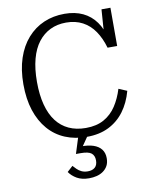

<svg xmlns="http://www.w3.org/2000/svg" viewBox="-104 -804 910 1142"><g transform="rotate(-10 351.5 -232.5)"><path d="M365 -674Q312 -674 269.5 -653.5Q227 -633 196.5 -593.5Q166 -554 150 -494.5Q134 -435 134 -356Q134 -277 150 -217Q166 -157 196.5 -117Q227 -77 271.5 -56.5Q316 -36 374 -36Q439 -36 484 -61.5Q529 -87 558 -131.5Q587 -176 604 -232L654 -211Q635 -141 597 -90Q559 -39 502.5 -11Q446 17 371 17Q299 17 240 -7.5Q181 -32 139 -80.5Q97 -129 74.5 -198Q52 -267 52 -356Q52 -444 75 -513Q98 -582 140.5 -630Q183 -678 240 -702.5Q297 -727 365 -727Q428 -727 475.5 -704.5Q523 -682 554 -638.5Q585 -595 599 -533L575 -546L587 -715H641V-484H583Q566 -543 537 -585.5Q508 -628 465 -651Q422 -674 365 -674ZM386 -5 327 81 324 67Q368 66 399.5 76.5Q431 87 447.5 108.5Q464 130 464 162Q464 189 454 207.5Q444 226 426.5 238.5Q409 251 387 256.5Q365 262 341 262Q297 262 267.5 245Q238 228 221 203L255 172Q264 182 275.5 193.5Q287 205 303 212.5Q319 220 340 220Q368 220 383.5 206Q399 192 399 164Q399 135 381 120.5Q363 106 316 106H288L323 -5Z"/></g></svg>

Font: Roboto Serif SemiCondensed Light
Style: Regular
Weight: 300
Width: 4
Designer: Greg Gazdowicz
Foundry: Commercial Type
Version: Version 1.007